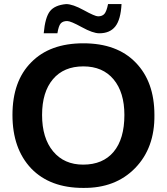

<svg xmlns="http://www.w3.org/2000/svg" viewBox="-20 -910 818 940"><path d="M736 -347Q738 -186 641.5 -87Q545 12 387 10Q225 10 133 -85Q41 -182 41 -347Q41 -513 133 -605Q224 -698 388 -698Q553 -698 644 -604Q736 -510 736 -347ZM589 -347Q589 -458 536 -521.5Q483 -585 388 -585Q292 -585 239 -522Q186 -459 186 -347Q186 -234 240 -169Q294 -104 387 -104Q484 -104 536.5 -167Q589 -230 589 -347ZM466 -747Q435 -747 380.5 -777Q326 -807 309 -807Q288 -807 277.5 -795.5Q267 -784 261 -747H194Q201 -825 224.5 -855Q248 -885 304 -890Q336 -890 390.5 -860Q445 -830 460 -830Q481 -830 491.5 -842.5Q502 -855 509 -890H575Q571 -814 544.5 -780.5Q518 -747 466 -747Z"/></svg>

Font: Libra Sans
Style: Bold
Weight: 700
Foundry: Context Ltd
Version: Version 1.000